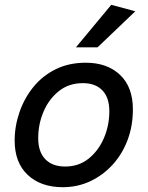

<svg xmlns="http://www.w3.org/2000/svg" viewBox="-20 -770 615 799"><path d="M337 -509Q426 -509 479.5 -458.5Q533 -408 533 -315Q533 -246 511 -187.5Q489 -129 449 -85Q409 -41 356 -16Q303 9 241 9Q150 9 95.5 -42Q41 -93 41 -185Q41 -245 61 -303Q81 -361 118.5 -407.5Q156 -454 211 -481.5Q266 -509 337 -509ZM251 -77Q308 -77 349 -110Q390 -143 412.5 -195.5Q435 -248 435 -307Q435 -364 406 -394Q377 -424 325 -424Q266 -424 224.5 -390.5Q183 -357 161 -305Q139 -253 139 -195Q139 -138 168.5 -107.5Q198 -77 251 -77ZM296 -573 443 -750 543 -723 386 -573Z"/></svg>

Font: Livvic Medium
Style: Italic
Weight: 500
Italic angle: -10°
Designer: Jacques Le Bailly, Baron von Fonthausen
Version: Version 1.001; ttfautohint (v1.8.2)